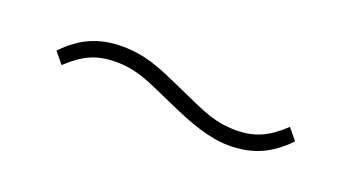

<svg xmlns="http://www.w3.org/2000/svg" viewBox="-25 -482 651 355"><g transform="rotate(20 300.0 -304.5)"><path d="M423 -252C403 -252 384 -256 364 -262C344 -268 322 -277 293 -290C266 -302 247 -311 229 -317C211 -323 194 -326 175 -326C138 -326 113 -315 82 -286L64 -308C96 -341 129 -357 177 -357C197 -357 216 -354 236 -348C256 -342 278 -332 307 -319C320 -313 332 -308 343 -303C363 -294 381 -288 398 -285C407 -284 416 -283 425 -283C462 -283 487 -294 518 -323L536 -301C504 -268 471 -252 423 -252Z"/></g></svg>

Font: Plexus Sans ExtraLight
Style: Regular
Weight: 250
Version: Version 2.001;PS 002.001;hotconv 1.0.70;makeotf.lib2.5.58329